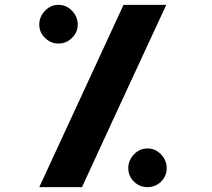

<svg xmlns="http://www.w3.org/2000/svg" viewBox="-20 -770 873 790"><path d="M141.6 0Q153.3 0 185.5 0Q218.8 0 317.4 0Q403.3 -187.5 664.1 -750Q620.1 -750 488.3 -750Q401.4 -562.5 141.6 0ZM507.8 -78.1Q507.8 -45.9 531.2 -22.5Q554.7 0 586.9 0Q619.1 0 642.6 -22.5Q666 -45.9 666 -78.1Q666 -110.4 642.6 -134.8Q619.1 -159.2 586.9 -159.2Q554.7 -159.2 531.2 -134.8Q507.8 -110.4 507.8 -78.1ZM141.6 -668.9Q141.6 -636.7 165 -614.3Q188.5 -590.8 220.7 -590.8Q252.9 -590.8 276.4 -614.3Q299.8 -636.7 299.8 -668.9Q299.8 -701.2 276.4 -725.6Q252.9 -750 220.7 -750Q188.5 -750 165 -725.6Q141.6 -701.2 141.6 -668.9Z"/></svg>

Font: Big John
Style: Regular
Weight: 400
Designer: Ion Lucin
Version: Version 1.000